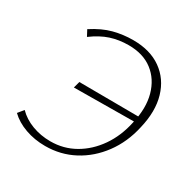

<svg xmlns="http://www.w3.org/2000/svg" viewBox="-153 -804 934 950"><g transform="rotate(30 313.5 -329.0)"><path d="M226 7Q165 7 112 -12Q59 -31 24 -65L50 -97Q83 -63 132 -44.5Q181 -26 237 -26Q312 -26 375 -62Q438 -98 482.5 -162Q527 -226 545 -311Q567 -405 547 -477Q527 -549 473 -590.5Q419 -632 336 -632Q281 -632 233.5 -616.5Q186 -601 136 -564L118 -598Q178 -637 232 -651Q286 -665 343 -665Q440 -665 504 -619.5Q568 -574 591.5 -494Q615 -414 590 -310Q569 -215 516 -143.5Q463 -72 388.5 -32.5Q314 7 226 7ZM205 -315 215 -352 561 -350 552 -318Z"/></g></svg>

Font: Ysabeau Office ExtraLight
Style: Italic
Weight: 250
Italic angle: -12°
Designer: Christian Thalmann (Catharsis Fonts)
Version: Version 2.001;gftools[0.9.30]; featfreeze: tnum,lnum,ss02